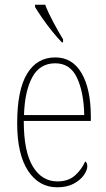

<svg xmlns="http://www.w3.org/2000/svg" viewBox="-20 -786 452 816"><path d="M223 10Q145 10 99 -60.5Q53 -131 53 -262Q53 -403 95 -472.5Q137 -542 215 -542Q288 -542 327 -474.5Q366 -407 366 -291V-272H81Q81 -142 119.5 -78.5Q158 -15 224 -15Q271 -15 299.5 -41Q328 -67 342 -100Q351 -95 351 -79Q351 -63 336.5 -42Q322 -21 293.5 -5.5Q265 10 223 10ZM338 -297Q336 -395 307 -456Q278 -517 215 -517Q149 -517 117 -457.5Q85 -398 82 -297ZM243 -606Q225 -624 202 -652.5Q179 -681 159 -710Q139 -739 129 -756V-766H172Q185 -732 207.5 -690Q230 -648 248 -619V-606Z"/></svg>

Font: Noto Serif Lao Condensed Thin
Style: Regular
Weight: 100
Width: 3
Designer: Monotype Design Team
Foundry: Monotype Imaging Inc.
Version: Version 2.003; ttfautohint (v1.8.4.7-5d5b)